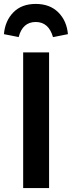

<svg xmlns="http://www.w3.org/2000/svg" viewBox="-37 -958 366 978"><path d="M213 0H81V-691H213ZM233 -769Q211 -846 145 -846Q78 -846 58 -769L-17 -784Q-11 -852 31 -895Q73 -938 145 -938Q217 -938 260 -895Q303 -852 309 -784Z"/></svg>

Font: Trujillo Medium
Style: Regular
Weight: 500
Designer: Fira Sans original fonts by bBox Type GmbH, Carrois Corporate GbR, & Edenspiekermann AG / Changes by Cristiano Sobral
Foundry: Fira Sans original fonts by bBox Type GmbH, Carrois Corporate GbR, & Edenspiekermann AG / Changes by Cristiano Sobral
Version: Version 4.301;October 17, 2021;FontCreator 14.0.0.2814 64-bi